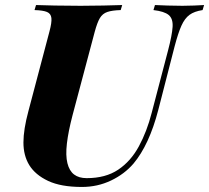

<svg xmlns="http://www.w3.org/2000/svg" viewBox="-20 -728 830 762"><path d="M647 -528Q663 -589 665 -621.5Q667 -654 649.5 -668.5Q632 -683 589 -688L595 -708Q614 -707 645 -706Q676 -705 704 -705Q727 -705 750 -706Q773 -707 790 -708L784 -688Q751 -683 732 -669Q713 -655 700 -626Q687 -597 673 -544L608 -291Q572 -153 510 -79Q474 -37 420.5 -11.5Q367 14 305 14Q222 14 171 -10Q120 -34 96 -73Q73 -111 73 -162.5Q73 -214 93 -288L176 -602Q186 -639 184 -656.5Q182 -674 166.5 -680.5Q151 -687 117 -688L123 -708Q150 -707 198 -706Q246 -705 300 -705Q347 -705 389.5 -706Q432 -707 465 -708L459 -688Q425 -687 406 -680.5Q387 -674 376.5 -656.5Q366 -639 356 -602L268 -271Q251 -206 245.5 -158.5Q240 -111 247.5 -80.5Q255 -50 274 -35.5Q293 -21 324 -21Q399 -21 449 -54.5Q499 -88 531 -147Q563 -206 582 -280Z"/></svg>

Font: Playfair Display ExtraBold
Style: Italic
Weight: 800
Italic angle: -14°
Designer: Claus Eggers Sørensen
Foundry: Claus Eggers Sørensen
Version: Version 1.203